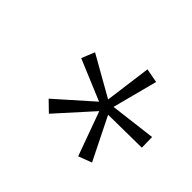

<svg xmlns="http://www.w3.org/2000/svg" viewBox="-94 -903 676 676"><g transform="rotate(45 243.5 -565.5)"><path d="M350 -371 290 -536 171 -404 133 -441 266 -559 113 -623 133 -672 283 -587 306 -760 359 -750 315 -582 486 -603 487 -551 321 -549 400 -390Z"/></g></svg>

Font: Noto Sans SemiCondensed Light
Style: Italic
Weight: 300
Width: 4
Italic angle: -12°
Designer: Monotype Design Team
Foundry: Monotype Imaging Inc.
Version: Version 2.013; ttfautohint (v1.8.4.7-5d5b)